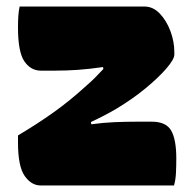

<svg xmlns="http://www.w3.org/2000/svg" viewBox="-20 -567 590 587"><path d="M40 -547H422Q448 -547 468.5 -525.5Q489 -504 501 -472Q513 -440 513 -408V-400Q513 -386 489 -358Q465 -330 425 -297Q385 -264 335 -234Q297 -212 258 -194L259 -187Q295 -192 329.5 -193.5Q364 -195 400 -195H444Q488 -195 503.5 -167.5Q519 -140 519 -83Q519 -61 518 -39Q517 -17 512 0H104Q76 0 55.5 -29Q35 -58 35 -132V-153Q94 -188 144.5 -224Q195 -260 244 -305Q257 -316 270 -329Q283 -342 296 -356L295 -362Q254 -356 219 -353.5Q184 -351 147 -351H105Q74 -351 54.5 -379.5Q35 -408 35 -483Q35 -502 36 -517.5Q37 -533 40 -547Z"/></svg>

Font: Recursive Sn Csl St Blk
Style: Regular
Weight: 900
Version: Version 1.079;hotconv 1.0.112;makeotfexe 2.5.65598; ttfautoh